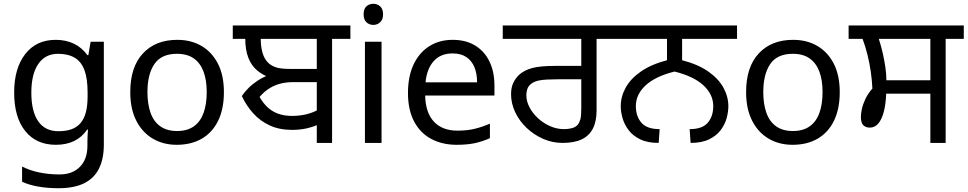

<svg xmlns="http://www.w3.org/2000/svg" viewBox="-20 -757 5125 1017"><path d="M275 -546Q328 -546 370.5 -526Q413 -506 443 -465H448L460 -536H530V9Q530 85 504 136.5Q478 188 425 214Q372 240 290 240Q232 240 183.5 231.5Q135 223 97 206V125Q135 145 186 156Q237 167 295 167Q364 167 403.5 126.5Q443 86 443 16V-5Q443 -17 444 -39.5Q445 -62 446 -71H442Q414 -30 372.5 -10Q331 10 276 10Q172 10 113.5 -63Q55 -136 55 -267Q55 -395 113.5 -470.5Q172 -546 275 -546ZM287 -472Q220 -472 183 -418.5Q146 -365 146 -266Q146 -167 182.5 -114.5Q219 -62 289 -62Q330 -62 359 -72.5Q388 -83 407 -105.5Q426 -128 435 -163Q444 -198 444 -246V-267Q444 -340 427.5 -385Q411 -430 376 -451Q341 -472 287 -472Z M1166 -269Q1166 -180 1135.5 -117.5Q1105 -55 1049 -22.5Q993 10 916 10Q845 10 789.5 -22.5Q734 -55 702 -117.5Q670 -180 670 -269Q670 -402 737 -474Q804 -546 919 -546Q992 -546 1047.5 -513.5Q1103 -481 1134.5 -419.5Q1166 -358 1166 -269ZM761 -269Q761 -206 777.5 -159.5Q794 -113 829 -88Q864 -63 918 -63Q972 -63 1007 -88Q1042 -113 1058.5 -159.5Q1075 -206 1075 -269Q1075 -333 1058 -378Q1041 -423 1006.5 -447.5Q972 -472 917 -472Q835 -472 798 -418Q761 -364 761 -269Z M1261 -248Q1276 -271 1298 -292.5Q1320 -314 1348 -332Q1376 -350 1409 -361L1416 -343Q1373 -358 1342 -384Q1311 -410 1295 -452Q1279 -494 1279 -555L1315 -551H1213V-622H1789V-551H1325L1361 -554Q1361 -511 1370.5 -477.5Q1380 -444 1402 -423Q1420 -407 1444.5 -399.5Q1469 -392 1516 -392H1676L1674 -322H1533Q1492 -322 1458 -312Q1424 -302 1395 -281Q1366 -260 1340 -225L1342 -268Q1362 -226 1388 -198Q1414 -170 1448.5 -156.5Q1483 -143 1527 -143Q1565 -143 1600 -151Q1635 -159 1666 -176L1672 -100Q1640 -85 1604 -77Q1568 -69 1527 -69Q1460 -69 1409 -92.5Q1358 -116 1321.5 -156.5Q1285 -197 1261 -248ZM1658 0V-551H1562V-622H1836V-551H1739V0Z M2001 -536V0H1913V-536ZM1958 -737Q1978 -737 1993.5 -723.5Q2009 -710 2009 -681Q2009 -653 1993.5 -639Q1978 -625 1958 -625Q1936 -625 1921 -639Q1906 -653 1906 -681Q1906 -710 1921 -723.5Q1936 -737 1958 -737Z M2378 -546Q2447 -546 2496.5 -516Q2546 -486 2572.5 -431.5Q2599 -377 2599 -304V-251H2232Q2234 -160 2278.5 -112.5Q2323 -65 2403 -65Q2454 -65 2493.5 -74.5Q2533 -84 2575 -102V-25Q2534 -7 2494 1.5Q2454 10 2399 10Q2323 10 2264.5 -21Q2206 -52 2173.5 -113.5Q2141 -175 2141 -264Q2141 -352 2170.5 -415Q2200 -478 2253.5 -512Q2307 -546 2378 -546ZM2377 -474Q2314 -474 2277.5 -433.5Q2241 -393 2234 -321H2507Q2507 -367 2493 -401Q2479 -435 2450.5 -454.5Q2422 -474 2377 -474Z M2960 0Q2906 0 2857 -21.5Q2808 -43 2769.5 -79.5Q2731 -116 2709 -162.5Q2687 -209 2687 -258Q2687 -294 2699.5 -319.5Q2712 -345 2732 -363Q2759 -386 2800.5 -397Q2842 -408 2922 -408H3059V-551H2643V-622H3236V-551H3140V-172Q3140 -114 3120.5 -76Q3101 -38 3061.5 -19Q3022 0 2960 0ZM2967 -73Q2990 -73 3009 -78Q3028 -83 3040 -96Q3049 -107 3054 -124.5Q3059 -142 3059 -183V-337H2932Q2870 -337 2839 -331.5Q2808 -326 2791 -311Q2778 -300 2773 -285Q2768 -270 2768 -252Q2768 -220 2785 -188Q2802 -156 2830.5 -130Q2859 -104 2894.5 -88.5Q2930 -73 2967 -73Z M3469 0Q3410 0 3371 -19Q3332 -38 3309.5 -68Q3287 -98 3277.5 -131.5Q3268 -165 3268 -194Q3268 -245 3294 -292.5Q3320 -340 3374.5 -378Q3429 -416 3513 -438V-551H3222V-622H3884V-551H3593V-438Q3678 -416 3732 -378Q3786 -340 3812 -292.5Q3838 -245 3838 -194Q3838 -165 3829 -131.5Q3820 -98 3797.5 -68Q3775 -38 3736 -19Q3697 0 3638 0L3633 -73Q3700 -73 3729 -107Q3758 -141 3758 -195Q3758 -257 3706 -305Q3654 -353 3553 -378Q3452 -353 3400 -305Q3348 -257 3348 -195Q3348 -141 3377.5 -107Q3407 -73 3474 -73Z M4428 -269Q4428 -180 4397.5 -117.5Q4367 -55 4311 -22.5Q4255 10 4178 10Q4107 10 4051.5 -22.5Q3996 -55 3964 -117.5Q3932 -180 3932 -269Q3932 -402 3999 -474Q4066 -546 4181 -546Q4254 -546 4309.5 -513.5Q4365 -481 4396.5 -419.5Q4428 -358 4428 -269ZM4023 -269Q4023 -206 4039.5 -159.5Q4056 -113 4091 -88Q4126 -63 4180 -63Q4234 -63 4269 -88Q4304 -113 4320.5 -159.5Q4337 -206 4337 -269Q4337 -333 4320 -378Q4303 -423 4268.5 -447.5Q4234 -472 4179 -472Q4097 -472 4060 -418Q4023 -364 4023 -269Z M4908 0V-261H4674Q4672 -206 4661.5 -165.5Q4651 -125 4632.5 -103Q4614 -81 4587 -81Q4567 -81 4553.5 -93Q4540 -105 4540 -139Q4540 -154 4545 -178.5Q4550 -203 4563.5 -232Q4577 -261 4601 -288Q4599 -331 4592.5 -376.5Q4586 -422 4575 -466.5Q4564 -511 4549 -551H4475V-622H5085V-551H4989V0ZM4675 -332H4908V-551H4635Q4648 -511 4656.5 -472.5Q4665 -434 4670 -399Q4675 -364 4675 -332Z"/></svg>

Font: gurmukhi25
Style: Book
Weight: 400
Designer: Jelle Bosma - Monotype Design Team
Foundry: Monotype Imaging Inc.
Version: Version 2.003